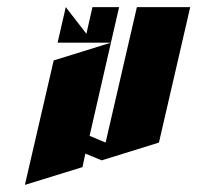

<svg xmlns="http://www.w3.org/2000/svg" viewBox="-20 -520 555 540"><path d="M165 -500 223 -425 240 -500H315L292 -400H142ZM292 -400 232 -138 277 -119 365 -500H515L427 -119L266 -69L220 -88L212 -50L50 0L131 -350Z"/></svg>

Font: SOV_Meka
Style: Italic
Weight: 400
Italic angle: -13°
Version: Version 1.00